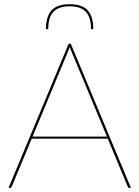

<svg xmlns="http://www.w3.org/2000/svg" viewBox="-20 -912 677 932"><path d="M499 -249 326.5 -663Q324 -668.5 322.2 -673.5Q320.5 -678.5 318.5 -684Q316.5 -678.5 314.8 -673.5Q313 -668.5 310.5 -663L138 -249ZM615.5 0H606.5Q602 0 600.5 -5L503 -239H134L36.5 -5Q35 0 29.5 0H21.5L313.5 -700H323.5ZM318 -891.5Q379.5 -891.5 406.2 -861.2Q433 -831 433 -770.5H422Q422 -797 416.5 -817.5Q411 -838 398.8 -852.2Q386.5 -866.5 366.5 -874Q346.5 -881.5 318 -881.5Q289.5 -881.5 269.5 -874Q249.5 -866.5 237.2 -852.2Q225 -838 219.5 -817.5Q214 -797 214 -770.5H203Q203 -831 229.8 -861.2Q256.5 -891.5 318 -891.5Z"/></svg>

Font: Lato 2
Style: Regular
Weight: 100
Designer: Lukasz Dziedzic with Adam Twardoch and Botio Nikoltchev
Foundry: tyPoland Lukasz Dziedzic
Version: Version 2.015; 2015-08-06; http://www.latofonts.com/